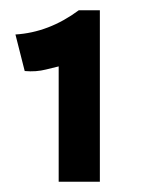

<svg xmlns="http://www.w3.org/2000/svg" viewBox="-20 -551 276 373"><path d="M28 -413 10 -484Q75 -488 133 -531H174V-198H94V-422Q89 -421 69.5 -416Q50 -411 28 -413Z"/></svg>

Font: Bellota
Style: Bold
Weight: 700
Designer: Kemie Guaida
Foundry: Kemie Guaida
Version: Version 4.001